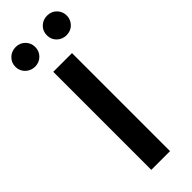

<svg xmlns="http://www.w3.org/2000/svg" viewBox="-332 -934 957 957"><g transform="rotate(-45 146.0 -455.5)"><path d="M213 0H81V-691H213ZM36 -773Q6 -773 -14.5 -793Q-35 -813 -35 -842Q-35 -871 -14.5 -891Q6 -911 36 -911Q65 -911 85 -891Q105 -871 105 -842Q105 -813 85 -793Q65 -773 36 -773ZM257 -773Q228 -773 207.5 -792.5Q187 -812 187 -842Q187 -872 207.5 -891.5Q228 -911 257 -911Q288 -911 307.5 -890.5Q327 -870 327 -842Q327 -814 307.5 -793.5Q288 -773 257 -773Z"/></g></svg>

Font: Trujillo Medium
Style: Regular
Weight: 500
Designer: Fira Sans original fonts by bBox Type GmbH, Carrois Corporate GbR, & Edenspiekermann AG / Changes by Cristiano Sobral
Foundry: Fira Sans original fonts by bBox Type GmbH, Carrois Corporate GbR, & Edenspiekermann AG / Changes by Cristiano Sobral
Version: Version 4.301;October 17, 2021;FontCreator 14.0.0.2814 64-bi